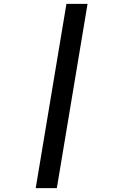

<svg xmlns="http://www.w3.org/2000/svg" viewBox="-20 -810 640 1000"><path d="M166 170H276L436 -790H326Z"/></svg>

Font: CommitMono
Style: Bold Italic
Weight: 700
Monospace: yes
Designer: Eigil Nikolajsen
Foundry: Eigil Nikolajsen
Version: Version 1.143